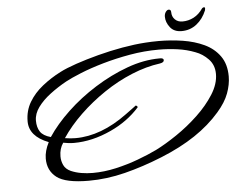

<svg xmlns="http://www.w3.org/2000/svg" viewBox="-51 -739 1042 828"><g transform="rotate(-5 470.5 -325.5)"><path d="M301 27Q201 27 162.5 -2.5Q124 -32 124 -84Q124 -117 143 -154Q60 -186 60 -251Q60 -297 82 -334Q104 -371 140.5 -400Q177 -429 220 -451Q247 -465 291 -480Q335 -495 388 -509Q441 -523 495 -532.5Q549 -542 595 -545Q609 -546 623.5 -546.5Q638 -547 653 -547Q706 -547 757 -539Q808 -531 849.5 -511.5Q891 -492 916 -457Q941 -422 941 -369Q941 -334 927 -296Q913 -258 878 -218Q833 -166 769.5 -123.5Q706 -81 622 -47Q538 -13 458.5 7Q379 27 301 27ZM227 -22Q248 -13 272 -9Q296 -5 321 -5Q370 -5 421 -16.5Q472 -28 519 -45.5Q566 -63 601 -80Q643 -101 692.5 -134.5Q742 -168 786 -209.5Q830 -251 858.5 -296Q887 -341 887 -384Q887 -423 862.5 -448.5Q838 -474 807 -485Q771 -499 731 -504.5Q691 -510 650 -510Q587 -510 524.5 -499Q462 -488 406.5 -472Q351 -456 308 -438.5Q265 -421 241 -408Q203 -387 170 -362Q137 -337 116.5 -309Q96 -281 96 -251Q96 -222 108.5 -203Q121 -184 154 -175Q189 -228 244.5 -280.5Q300 -333 368.5 -376Q437 -419 509.5 -445.5Q582 -472 650 -472H653Q668 -472 668 -463Q668 -453 650 -450Q590 -442 527 -416Q464 -390 405.5 -350.5Q347 -311 297.5 -263.5Q248 -216 214 -165Q226 -163 237.5 -162Q249 -161 260 -161Q371 -161 485 -245Q511 -264 520.5 -271Q530 -278 529 -278Q538 -278 538 -270Q487 -213 413 -179Q331 -141 251 -141Q238 -141 227 -142.5Q216 -144 205 -146Q188 -122 188 -88Q188 -68 196.5 -50Q205 -32 227 -22ZM756 -581Q723 -581 706 -603Q689 -625 689 -649Q689 -661 695 -669.5Q701 -678 708 -678Q718 -678 718 -666Q718 -647 730.5 -634.5Q743 -622 763 -622Q789 -622 812 -634Q835 -646 852 -671Q856 -675 860 -675Q865 -675 865 -670Q865 -669 864.5 -666.5Q864 -664 864 -662Q849 -625 821 -603Q793 -581 756 -581Z"/></g></svg>

Font: Corinthia
Style: Bold
Weight: 700
Designer: Robert E. Leuschke
Foundry: Robert E. Leuschke
Version: Version 1.013; ttfautohint (v1.8.3)